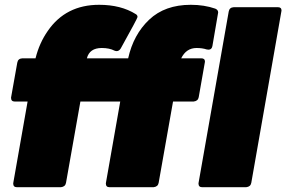

<svg xmlns="http://www.w3.org/2000/svg" viewBox="-20 -780 1193 800"><path d="M620 0H436Q421 0 421 -16L481 -357H315L255 -18Q252 -2 234 0H50Q35 0 35 -16L95 -357H41Q26 -357 26 -373L52 -519Q55 -536 73 -537H128Q144 -601 179 -651Q254 -760 393 -760Q484 -760 546 -721Q553 -717 553 -709Q553 -704 483 -578Q476 -567 466 -567Q462 -567 457 -569Q436 -580 404 -580Q353 -580 342 -537H514Q536 -636 601.5 -698Q667 -760 775 -760Q831 -760 877 -744Q889 -739 889 -728L865 -588Q862 -573 849 -573L841 -574Q823 -580 799 -580Q756 -580 735 -537H819Q834 -537 834 -523Q834 -520 808 -375Q805 -359 787 -357H701L641 -18Q638 -2 620 0ZM1006 0H822Q807 0 807 -16L933 -732Q936 -749 954 -750H1138Q1153 -750 1153 -736Q1153 -733 1027 -18Q1024 -2 1006 0Z"/></svg>

Font: YamahaIndonesia935. App Black
Style: Italic
Weight: 900
Italic angle: -10°
Designer: Dalton Maag Ltd
Foundry: Dalton Maag Ltd
Version: Version 1.002; January 01, 2024; Regular/Italic